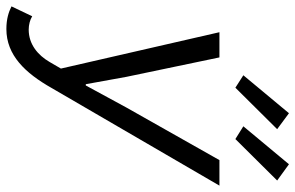

<svg xmlns="http://www.w3.org/2000/svg" viewBox="-182 -732 926 602"><g transform="rotate(90 281.0 -431.0)"><path d="M71 12C153 12 209 -47 256 -130L562 -656H482L317 -364L248 -237H244L221 -364L160 -656H81L195 -159L174 -123C153 -87 119 -58 73 -58C58 -58 42 -62 31 -69L0 -4C18 5 40 12 71 12ZM255 -706 385 -837 335 -874 216 -731ZM416 -706 546 -837 495 -874 376 -731Z"/></g></svg>

Font: Source Sans Pro
Style: Italic
Weight: 400
Italic angle: -11°
Designer: Paul D. Hunt
Foundry: Adobe Systems Incorporated
Version: Version 3.006;hotconv 1.0.111;makeotfexe 2.5.65597